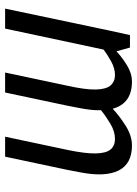

<svg xmlns="http://www.w3.org/2000/svg" viewBox="90 -638 548 769"><g transform="rotate(90 364.5 -254.0)"><path d="M661 -250 608 0H528L581 -250Q596 -322 595 -363.5Q594 -405 579 -422.5Q564 -440 537 -440Q507 -440 476 -421.5Q445 -403 422 -384Q423 -348 414 -302L404 -250L351 0H271L324 -250Q340 -322 339 -363.5Q338 -405 322.5 -422.5Q307 -440 281 -440Q255 -440 228 -425.5Q201 -411 179 -394L95 0H15L103 -418L121 -500H171L186 -446Q213 -471 244.5 -489.5Q276 -508 306 -508H307H308H307Q395 -508 416 -431Q445 -458 484.5 -483Q524 -508 563 -508Q637 -508 663.5 -454.5Q690 -401 671 -302Z"/></g></svg>

Font: Epunda Sans
Style: Italic
Weight: 400
Italic angle: -12.0243°
Designer: Simon Atzbach
Foundry: typofactur
Version: Version 2.204; ttfautohint (v1.8.4.7-5d5b)